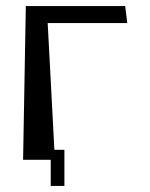

<svg xmlns="http://www.w3.org/2000/svg" viewBox="-20 -526 495 632"><path d="M137 -450 159 -33H192V86H147V0H56L65 -506H392L399 -450Z"/></svg>

Font: OpenDyslexic
Style: Regular
Weight: 400
Designer: Abbie Gonzalez
Version: Version 0.920;hotconv 1.0.109;makeotfexe 2.5.65596